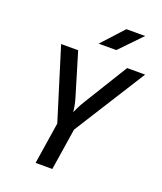

<svg xmlns="http://www.w3.org/2000/svg" viewBox="-169 -1057 980 1164"><g transform="rotate(20 321.5 -475.0)"><path d="M314 -810H428L563 -950H442ZM202 0H310L352 -269L643 -730H527L357 -454C334 -418 318 -383 311 -367C310 -383 305 -418 294 -454L211 -730H101L244 -269Z"/></g></svg>

Font: JetBrains Mono SemiBold
Style: Italic
Weight: 472
Italic angle: -9°
Monospace: yes
Designer: Philipp Nurullin, Konstantin Bulenkov
Foundry: JetBrains
Version: Version 2.305